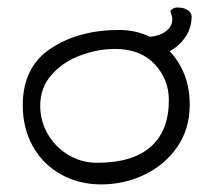

<svg xmlns="http://www.w3.org/2000/svg" viewBox="-20 -485 560 506"><path d="M427 -350Q452 -324 466 -288.5Q480 -253 480 -209Q480 -145 447 -97.5Q414 -50 360.5 -24.5Q307 1 247 1Q188 1 140.5 -25.5Q93 -52 66.5 -99.5Q40 -147 40 -208Q40 -308 113.5 -357Q187 -406 294 -406Q338 -406 375 -388Q400 -390 417 -402.5Q434 -415 434 -434Q434 -442 429 -455Q431 -460 437 -463Q443 -466 453 -465Q468 -464 476.5 -457Q485 -450 485 -442Q485 -412 469 -388Q453 -364 427 -350ZM425 -221Q425 -276 387.5 -316Q350 -356 283 -356Q238 -356 192 -339Q146 -322 116 -288Q86 -254 86 -206Q86 -166 106 -131.5Q126 -97 160.5 -76.5Q195 -56 236 -56Q329 -56 377 -98Q425 -140 425 -221Z"/></svg>

Font: Indie Flower
Style: Regular
Weight: 400
Designer: Kimberly Geswein
Foundry: Kimberly Geswein
Version: Version 2.000